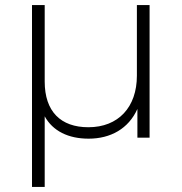

<svg xmlns="http://www.w3.org/2000/svg" viewBox="-20 -542 715 756"><path d="M519 -244C519 -244 519 -522 519 -522C519 -522 569 -522 569 -522C569 -522 569 0 569 0C569 0 521 0 521 0C521 0 521 -113 521 -113C486 -35 415 4 329 4C249 4 188 -26 156 -84C156 -84 156 194 156 194C156 194 106 194 106 194C106 194 106 -522 106 -522C106 -522 156 -522 156 -522C156 -522 156 -221 156 -221C156 -103 219 -41 328 -41C446 -41 519 -120 519 -244Z"/></svg>

Font: TamingNoise
Style: Regular
Weight: 500
Designer: Julieta Ulanovsky
Foundry: Julieta Ulanovsky
Version: ""